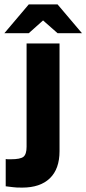

<svg xmlns="http://www.w3.org/2000/svg" viewBox="-71 -692 393 874"><path d="M0 0ZM30 162Q16 162 4.5 161.5Q-7 161 -45 156V32Q-41 33 -36 33Q-31 33 -22 33Q22 33 36 21.5Q50 10 50 -24V-494H200V-4Q200 77 156 119.5Q112 162 30 162ZM302 -541H191L125 -599L60 -541H-51L60 -672H191Z"/></svg>

Font: Blinker
Style: Bold
Weight: 700
Designer: Juergen Huber
Foundry: supertype
Version: Version 1.015;PS 1.15;hotconv 1.0.88;makeotf.lib2.5.647800; 